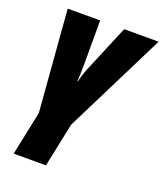

<svg xmlns="http://www.w3.org/2000/svg" viewBox="-145 -649 838 984"><g transform="rotate(20 274.5 -156.5)"><path d="M223 240 273 0 549 -553H361L254 -297Q237 -255 230 -221H227Q228 -243 229 -266Q230 -289 230 -312V-553H53L97 0L47 240Z"/></g></svg>

Font: Noto Sans Display SemiCondensed Black
Style: Italic
Weight: 900
Width: 4
Designer: Monotype Design team
Foundry: Monotype Imaging Inc.
Version: 1.000